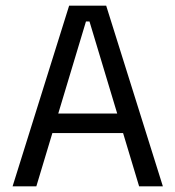

<svg xmlns="http://www.w3.org/2000/svg" viewBox="-20 -659 620 679"><path d="M24.5 0 224.5 -639H355.5L556 0H472L296.5 -583H284L108.5 0ZM144.5 -188.5V-257.5H435.5V-188.5Z"/></svg>

Font: Anek Bangla
Style: Regular
Weight: 400
Designer: Sulekha Rajkumar (Bangla), Yesha Goshar (Latin)
Foundry: Ek Type
Version: Version 1.003